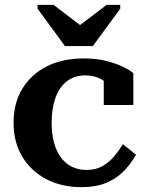

<svg xmlns="http://www.w3.org/2000/svg" viewBox="-20 -762 609 792"><path d="M248 -572H363L476 -726V-742H420L275 -632H345L201 -742H135V-726ZM337 -61Q376 -61 404 -77.5Q432 -94 452.5 -119Q473 -144 487 -167L541 -124Q520 -86 490 -55.5Q460 -25 417.5 -7.5Q375 10 316 10Q234 10 171 -23Q108 -56 72 -115.5Q36 -175 36 -256Q36 -337 72.5 -396.5Q109 -456 173.5 -488.5Q238 -521 325 -521Q380 -521 421.5 -510Q463 -499 490.5 -485Q518 -471 530 -460V-329H408V-452Q421 -450 429.5 -444.5Q438 -439 442 -430.5Q446 -422 446 -412.5Q446 -403 441 -394Q427 -419 398 -435Q369 -451 332 -451Q287 -451 256 -427Q225 -403 209 -359Q193 -315 193 -256Q193 -211 202.5 -175Q212 -139 230.5 -113.5Q249 -88 276 -74.5Q303 -61 337 -61Z"/></svg>

Font: Roboto Serif 28pt SemiBold
Style: Regular
Weight: 600
Designer: Greg Gazdowicz
Foundry: Commercial Type
Version: Version 1.008